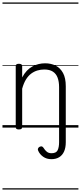

<svg xmlns="http://www.w3.org/2000/svg" viewBox="-20 -1030 653 1550"><path d="M511 118Q511 162 497.5 192.5Q484 223 458 239Q432 255 395 255Q356 255 328 235Q300 215 288 186Q284 178 286.5 170Q289 162 298 156Q310 150 317.5 152Q325 154 331 163Q343 183 358 195Q373 207 396 207Q434 207 445.5 182.5Q457 158 457 118V-326Q457 -371 445 -403Q433 -435 406.5 -452Q380 -469 337 -469Q309 -469 282 -461Q255 -453 231.5 -435.5Q208 -418 189.5 -388Q171 -358 159 -314V-4Q159 6 152.5 10.5Q146 15 132 15Q119 15 113 10.5Q107 6 107 -4V-496Q107 -506 113 -510.5Q119 -515 132 -515Q146 -515 152.5 -510.5Q159 -506 159 -496V-405Q176 -437 197 -459Q218 -481 242.5 -494Q267 -507 292.5 -513Q318 -519 344 -519Q392 -519 429.5 -500Q467 -481 489 -440.5Q511 -400 511 -334ZM0 490H613V500H0ZM0 -20H613V0H0ZM0 -505H613V-500H0ZM0 -1010H613V-1000H0Z"/></svg>

Font: Playwrite ES Guides
Style: Regular
Weight: 400
Designer: Veronika Burian, José Scaglione
Foundry: TypeTogether
Version: Version 1.003